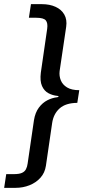

<svg xmlns="http://www.w3.org/2000/svg" viewBox="-61 -743 418 924"><path d="M-41 161 -31 95H6Q31 95 44.5 89Q58 83 64 71.2Q70 59.5 72 44L102.5 -165Q108.5 -201.5 126 -225Q143.5 -248.5 167 -260.5Q190.5 -272.5 214.5 -275Q220 -276 220.8 -278.5Q221.5 -281 215.5 -281.5Q193 -283.5 172.5 -294.2Q152 -305 141.2 -329Q130.5 -353 135.5 -393.5L166 -604Q170 -632 159.5 -644.8Q149 -657.5 114 -657.5H78L88 -723H141Q178 -723 206.2 -710.2Q234.5 -697.5 248.5 -673Q262.5 -648.5 257.5 -614L226 -401.5Q223 -378 231.5 -356.8Q240 -335.5 261.8 -322.2Q283.5 -309 320.5 -309L311 -248Q255 -247.5 225.8 -221.2Q196.5 -195 190 -151L160 54.5Q155 88.5 133.8 112.2Q112.5 136 81 148.5Q49.5 161 14 161Z"/></svg>

Font: Public Sans Thin Medium
Style: Italic
Weight: 500
Italic angle: -8°
Version: Version 2.001